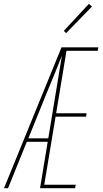

<svg xmlns="http://www.w3.org/2000/svg" viewBox="-20 -982 540 1002"><path d="M1 0 301 -735H493L490 -717H327L273 -391H432L429 -373H270L211 -18H375L372 0H189L229 -242H120L22 0ZM232 -260 303 -691Q283 -641 262.5 -590.5Q242 -540 221 -490L128 -260ZM325 -809 313 -821 444 -962 460 -948Z"/></svg>

Font: Iosevka SS04 Thin
Style: Italic
Weight: 100
Italic angle: -9°
Monospace: yes
Designer: Belleve Invis
Foundry: Belleve Invis
Version: Version 19.0.0; ttfautohint (v1.8.4)